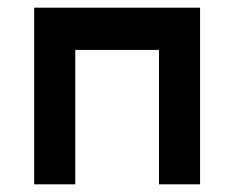

<svg xmlns="http://www.w3.org/2000/svg" viewBox="-20 -480 610 500"><path d="M69 -460V0H176V-350H394V0H501V-460Z"/></svg>

Font: KT Kiyosuna Sans Bold
Style: Regular
Weight: 700
Designer: [Zen Kaku Gothic] Yoshimichi Ohira
Version: Version 1.010;Glyphs 3.1.2 (3151)